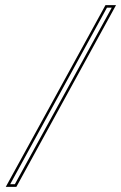

<svg xmlns="http://www.w3.org/2000/svg" viewBox="-20 -666 470 745"><path d="M430.2 -646 43.5 59.1H2.4L389.2 -646ZM413.6 -636.2H395L19.5 48.8H37.6Z"/></svg>

Font: Linux Biolinum Outline O
Style: Italic
Weight: 400
Italic angle: -12°
Designer: Philipp H. Poll
Foundry: Philipp H. Poll
Version: Version 0.6.2